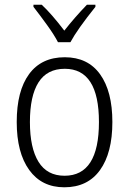

<svg xmlns="http://www.w3.org/2000/svg" viewBox="-20 -785 547 815"><path d="M253 10Q157 10 104 -63.5Q51 -137 51 -267Q51 -399 103.5 -470.5Q156 -542 255 -542Q353 -542 405 -469.5Q457 -397 457 -267Q457 -136 404.5 -63Q352 10 253 10ZM254 -39Q400 -39 400 -267Q400 -493 255 -493Q180 -493 143.5 -435.5Q107 -378 107 -267Q107 -157 143.5 -98Q180 -39 254 -39ZM385 -756Q308 -660 279 -606H226Q210 -637 180 -678.5Q150 -720 122 -756V-765H157Q199 -726 253 -655Q296 -710 349 -765H385Z"/></svg>

Font: Noto Sans UI NarrowLight
Style: Regular
Weight: 300
Width: 4
Designer: Monotype Design Team
Foundry: Monotype Imaging Inc.
Version: Version 1.001